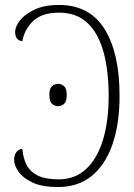

<svg xmlns="http://www.w3.org/2000/svg" viewBox="-20 -744 542 774"><path d="M214 10Q150 10 111.5 -8Q73 -26 55 -51.5Q37 -77 37 -99Q37 -121 47 -132Q57 -143 70 -144Q73 -108 86.5 -80.5Q100 -53 131 -37Q162 -21 217 -21Q283 -21 328 -63.5Q373 -106 395.5 -181.5Q418 -257 418 -357Q418 -460 397 -535.5Q376 -611 332 -652Q288 -693 218 -693Q150 -693 114.5 -660Q79 -627 70 -578Q41 -581 41 -616Q41 -636 60 -661Q79 -686 118.5 -705Q158 -724 218 -724Q341 -724 401.5 -627Q462 -530 462 -358Q462 -245 433.5 -162.5Q405 -80 350 -35Q295 10 214 10ZM214 -316Q200 -316 189.5 -325.5Q179 -335 179 -362Q179 -387 189.5 -396.5Q200 -406 214 -406Q228 -406 238.5 -396.5Q249 -387 249 -362Q249 -335 238.5 -325.5Q228 -316 214 -316Z"/></svg>

Font: Noto Serif SemiCondensed ExtraLight
Style: Regular
Weight: 200
Width: 4
Designer: Monotype Design Team
Foundry: Monotype Imaging Inc.
Version: Version 2.014